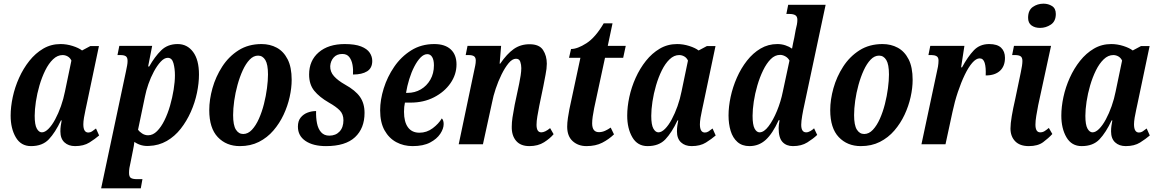

<svg xmlns="http://www.w3.org/2000/svg" viewBox="-20 -786 6316 1046"><path d="M149 10Q94 10 66 -38Q38 -86 38 -156Q38 -204 49.5 -257.5Q61 -311 84 -362Q107 -413 140 -454.5Q173 -496 215.5 -521Q258 -546 310 -546Q343 -546 376 -535.5Q409 -525 427 -511L472 -535H519L453 -221Q451 -210 446 -188.5Q441 -167 437.5 -145Q434 -123 434 -109Q434 -64 461 -64Q472 -64 481 -70Q490 -76 503 -86L520 -48Q498 -29 467 -9.5Q436 10 389 10Q353 10 331 -10.5Q309 -31 309 -70Q309 -87 311 -100.5Q313 -114 316 -130H312Q281 -64 246 -27Q211 10 149 10ZM208 -65Q225 -65 244 -84Q263 -103 280.5 -135.5Q298 -168 312 -207.5Q326 -247 334 -288L369 -456Q362 -471 349 -478.5Q336 -486 321 -486Q293 -486 269 -463Q245 -440 226.5 -402.5Q208 -365 195 -320.5Q182 -276 175.5 -232.5Q169 -189 169 -155Q169 -106 180.5 -85.5Q192 -65 208 -65Z M666 -396Q670 -416 672.5 -429Q675 -442 675 -454Q675 -473 665.5 -479.5Q656 -486 636 -486H620L630 -536H809L787 -424H793Q823 -477 858 -511.5Q893 -546 948 -546Q1000 -546 1032 -503Q1064 -460 1064 -380Q1064 -333 1053 -280Q1042 -227 1019.5 -176.5Q997 -126 964.5 -84.5Q932 -43 888.5 -18Q845 7 792 9Q748 12 712 -13Q711 -5 709 9Q707 23 704 35L691 100Q687 116 685 129Q683 142 683 156Q683 178 694 184Q705 190 726 190H756L747 240H531ZM787 -49Q813 -49 835.5 -71.5Q858 -94 876 -130.5Q894 -167 906.5 -210.5Q919 -254 926 -297.5Q933 -341 933 -376Q933 -412 925 -441.5Q917 -471 894 -471Q875 -471 855.5 -450Q836 -429 818.5 -396.5Q801 -364 788.5 -328Q776 -292 770 -261L732 -79Q739 -69 754 -59Q769 -49 787 -49Z M1287 10Q1213 10 1166.5 -39Q1120 -88 1120 -186Q1120 -243 1137.5 -305.5Q1155 -368 1190.5 -423Q1226 -478 1279.5 -512Q1333 -546 1405 -546Q1451 -546 1488 -526Q1525 -506 1547 -463Q1569 -420 1569 -351Q1569 -307 1558 -257.5Q1547 -208 1525 -161Q1503 -114 1469.5 -75Q1436 -36 1390.5 -13Q1345 10 1287 10ZM1305 -56Q1331 -56 1352.5 -79Q1374 -102 1390.5 -139Q1407 -176 1418 -219.5Q1429 -263 1434.5 -305.5Q1440 -348 1440 -380Q1440 -435 1425.5 -459Q1411 -483 1386 -483Q1361 -483 1340 -461Q1319 -439 1302.5 -403Q1286 -367 1274 -323.5Q1262 -280 1256 -237Q1250 -194 1250 -159Q1250 -104 1265 -80Q1280 -56 1305 -56Z M1756 10Q1686 10 1644.5 -18Q1603 -46 1603 -96Q1603 -127 1618 -145.5Q1633 -164 1655.5 -172.5Q1678 -181 1702 -181Q1701 -145 1707 -114.5Q1713 -84 1729.5 -65.5Q1746 -47 1774 -47Q1809 -47 1830 -69.5Q1851 -92 1851 -131Q1851 -164 1831 -184.5Q1811 -205 1772 -227Q1720 -257 1692 -291.5Q1664 -326 1664 -380Q1664 -456 1716.5 -501Q1769 -546 1858 -546Q1914 -546 1947 -533Q1980 -520 1994 -499Q2008 -478 2008 -454Q2008 -415 1980 -397.5Q1952 -380 1903 -380Q1905 -407 1900.5 -432.5Q1896 -458 1883 -475Q1870 -492 1845 -492Q1815 -492 1798 -473Q1781 -454 1779 -426Q1778 -395 1799.5 -371Q1821 -347 1860 -325Q1916 -294 1941 -258.5Q1966 -223 1966 -171Q1966 -87 1914 -38.5Q1862 10 1756 10Z M2228 10Q2179 10 2139 -11.5Q2099 -33 2075 -76Q2051 -119 2051 -185Q2051 -242 2070.5 -304.5Q2090 -367 2127.5 -422Q2165 -477 2220 -511.5Q2275 -546 2346 -546Q2404 -546 2435.5 -517Q2467 -488 2467 -435Q2467 -380 2434 -332.5Q2401 -285 2344.5 -256Q2288 -227 2217 -227H2186Q2181 -205 2181 -177Q2181 -122 2202.5 -92.5Q2224 -63 2265 -63Q2305 -63 2337.5 -87.5Q2370 -112 2387 -141Q2397 -131 2397 -110Q2397 -85 2378.5 -57Q2360 -29 2323 -9.5Q2286 10 2228 10ZM2200 -280Q2240 -280 2272.5 -299Q2305 -318 2324.5 -352Q2344 -386 2344 -430Q2344 -459 2334.5 -475Q2325 -491 2308 -491Q2289 -491 2271 -472.5Q2253 -454 2237 -423Q2221 -392 2209.5 -354.5Q2198 -317 2192 -280Z M2864 10Q2816 10 2791.5 -19Q2767 -48 2768 -96Q2768 -119 2772 -146Q2776 -173 2784 -215L2801 -295Q2804 -309 2808.5 -330.5Q2813 -352 2816.5 -375Q2820 -398 2820 -415Q2820 -433 2814.5 -449.5Q2809 -466 2791 -466Q2771 -466 2751 -442Q2731 -418 2712.5 -380.5Q2694 -343 2680.5 -302.5Q2667 -262 2661 -229L2611 0H2479L2563 -400Q2566 -414 2569 -428.5Q2572 -443 2572 -456Q2572 -473 2562.5 -479.5Q2553 -486 2533 -486H2517L2527 -536H2710L2702 -439H2705Q2742 -493 2779 -519Q2816 -545 2865 -545Q2918 -545 2938.5 -513.5Q2959 -482 2959 -439Q2959 -413 2952 -378.5Q2945 -344 2940 -316L2918 -210Q2912 -179 2907.5 -152.5Q2903 -126 2903 -106Q2903 -65 2929 -65Q2949 -65 2977 -88L2996 -55Q2977 -32 2944 -11Q2911 10 2864 10Z M3175 10Q3130 10 3100 -17Q3070 -44 3070 -96Q3070 -117 3074 -144Q3078 -171 3082 -191L3142 -471H3080L3091 -519Q3126 -519 3175 -550.5Q3224 -582 3269 -659H3317L3291 -536H3389L3375 -471H3276L3217 -197Q3212 -172 3209 -151Q3206 -130 3206 -114Q3206 -66 3243 -66Q3260 -66 3276.5 -73.5Q3293 -81 3307 -91L3325 -54Q3297 -27 3261 -8.5Q3225 10 3175 10Z M3508 10Q3453 10 3425 -38Q3397 -86 3397 -156Q3397 -204 3408.5 -257.5Q3420 -311 3443 -362Q3466 -413 3499 -454.5Q3532 -496 3574.5 -521Q3617 -546 3669 -546Q3702 -546 3735 -535.5Q3768 -525 3786 -511L3831 -535H3878L3812 -221Q3810 -210 3805 -188.5Q3800 -167 3796.5 -145Q3793 -123 3793 -109Q3793 -64 3820 -64Q3831 -64 3840 -70Q3849 -76 3862 -86L3879 -48Q3857 -29 3826 -9.5Q3795 10 3748 10Q3712 10 3690 -10.5Q3668 -31 3668 -70Q3668 -87 3670 -100.5Q3672 -114 3675 -130H3671Q3640 -64 3605 -27Q3570 10 3508 10ZM3567 -65Q3584 -65 3603 -84Q3622 -103 3639.5 -135.5Q3657 -168 3671 -207.5Q3685 -247 3693 -288L3728 -456Q3721 -471 3708 -478.5Q3695 -486 3680 -486Q3652 -486 3628 -463Q3604 -440 3585.5 -402.5Q3567 -365 3554 -320.5Q3541 -276 3534.5 -232.5Q3528 -189 3528 -155Q3528 -106 3539.5 -85.5Q3551 -65 3567 -65Z M4063 10Q4023 10 3997.5 -12.5Q3972 -35 3960.5 -73Q3949 -111 3949 -157Q3949 -205 3960.5 -258.5Q3972 -312 3994.5 -363Q4017 -414 4049.5 -455.5Q4082 -497 4123.5 -521.5Q4165 -546 4215 -546Q4238 -546 4259 -539Q4280 -532 4295 -521Q4297 -534 4301 -552.5Q4305 -571 4307 -580L4315 -624Q4319 -639 4321.5 -652.5Q4324 -666 4324 -678Q4324 -696 4313 -703Q4302 -710 4280 -710H4264L4274 -760H4478L4362 -215Q4356 -189 4350.5 -157Q4345 -125 4345 -106Q4345 -65 4372 -65Q4383 -65 4395 -72Q4407 -79 4415 -87L4432 -51Q4410 -30 4378 -10Q4346 10 4300 10Q4264 10 4243 -12.5Q4222 -35 4222 -88Q4222 -104 4227 -131H4222Q4189 -58 4151.5 -24Q4114 10 4063 10ZM4118 -65Q4142 -65 4167 -98Q4192 -131 4213 -182Q4234 -233 4245 -288L4281 -456Q4273 -471 4258.5 -479Q4244 -487 4230 -487Q4202 -487 4179 -464Q4156 -441 4137.5 -403Q4119 -365 4106 -320.5Q4093 -276 4086.5 -232.5Q4080 -189 4080 -155Q4080 -106 4091 -85.5Q4102 -65 4118 -65Z M4670 10Q4596 10 4549.5 -39Q4503 -88 4503 -186Q4503 -243 4520.5 -305.5Q4538 -368 4573.5 -423Q4609 -478 4662.5 -512Q4716 -546 4788 -546Q4834 -546 4871 -526Q4908 -506 4930 -463Q4952 -420 4952 -351Q4952 -307 4941 -257.5Q4930 -208 4908 -161Q4886 -114 4852.5 -75Q4819 -36 4773.5 -13Q4728 10 4670 10ZM4688 -56Q4714 -56 4735.5 -79Q4757 -102 4773.5 -139Q4790 -176 4801 -219.5Q4812 -263 4817.5 -305.5Q4823 -348 4823 -380Q4823 -435 4808.5 -459Q4794 -483 4769 -483Q4744 -483 4723 -461Q4702 -439 4685.5 -403Q4669 -367 4657 -323.5Q4645 -280 4639 -237Q4633 -194 4633 -159Q4633 -104 4648 -80Q4663 -56 4688 -56Z M5082 -385Q5087 -405 5090 -423Q5093 -441 5093 -456Q5093 -474 5082 -480Q5071 -486 5056 -486H5038L5048 -536H5234L5216 -419H5221Q5253 -478 5285.5 -512Q5318 -546 5369 -546Q5413 -546 5434 -526Q5455 -506 5455 -471Q5455 -425 5427.5 -400Q5400 -375 5350 -375Q5352 -419 5344.5 -443.5Q5337 -468 5317 -468Q5298 -468 5277 -444Q5256 -420 5236 -378.5Q5216 -337 5198.5 -285Q5181 -233 5169 -176L5131 0H5000Z M5646 -634Q5618 -634 5599.5 -647.5Q5581 -661 5581 -689Q5581 -730 5606.5 -748Q5632 -766 5665 -766Q5691 -766 5711.5 -753Q5732 -740 5732 -710Q5732 -670 5705 -652Q5678 -634 5646 -634ZM5585 10Q5536 10 5510.5 -16.5Q5485 -43 5485 -86Q5485 -112 5492 -153.5Q5499 -195 5511 -247L5541 -391Q5550 -432 5550 -454Q5550 -473 5540 -479.5Q5530 -486 5510 -486H5494L5504 -536H5706L5636 -213Q5630 -182 5625.5 -154.5Q5621 -127 5621 -107Q5621 -65 5647 -65Q5660 -65 5670.5 -71.5Q5681 -78 5694 -89L5713 -56Q5692 -33 5663 -11.5Q5634 10 5585 10Z M5873 10Q5818 10 5790 -38Q5762 -86 5762 -156Q5762 -204 5773.5 -257.5Q5785 -311 5808 -362Q5831 -413 5864 -454.5Q5897 -496 5939.5 -521Q5982 -546 6034 -546Q6067 -546 6100 -535.5Q6133 -525 6151 -511L6196 -535H6243L6177 -221Q6175 -210 6170 -188.5Q6165 -167 6161.5 -145Q6158 -123 6158 -109Q6158 -64 6185 -64Q6196 -64 6205 -70Q6214 -76 6227 -86L6244 -48Q6222 -29 6191 -9.5Q6160 10 6113 10Q6077 10 6055 -10.5Q6033 -31 6033 -70Q6033 -87 6035 -100.5Q6037 -114 6040 -130H6036Q6005 -64 5970 -27Q5935 10 5873 10ZM5932 -65Q5949 -65 5968 -84Q5987 -103 6004.5 -135.5Q6022 -168 6036 -207.5Q6050 -247 6058 -288L6093 -456Q6086 -471 6073 -478.5Q6060 -486 6045 -486Q6017 -486 5993 -463Q5969 -440 5950.5 -402.5Q5932 -365 5919 -320.5Q5906 -276 5899.5 -232.5Q5893 -189 5893 -155Q5893 -106 5904.5 -85.5Q5916 -65 5932 -65Z"/></svg>

Font: Noto Serif ExtraCondensed
Style: Bold Italic
Weight: 700
Width: 2
Italic angle: -12°
Designer: Monotype Design Team
Foundry: Monotype Imaging Inc.
Version: Version 2.013; ttfautohint (v1.8.4.7-5d5b)